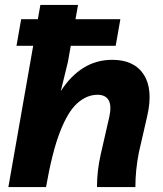

<svg xmlns="http://www.w3.org/2000/svg" viewBox="-20 -760 663 780"><path d="M14 0 144 -740H297L256 -509L227 -390Q266 -451 318.5 -484Q371 -517 436 -517Q525 -517 564 -457Q603 -397 578 -288L544 -140Q537 -104 533.5 -69.5Q530 -35 530 0H374Q374 -66 389 -132L424 -285Q434 -330 421.5 -352.5Q409 -375 376 -375Q333 -375 294.5 -341Q256 -307 224 -225Q192 -143 167 0ZM47 -574 66 -682H469L450 -574Z"/></svg>

Font: Livvic
Style: Bold Italic
Weight: 700
Italic angle: -10°
Designer: Jacques Le Bailly, Baron von Fonthausen
Version: Version 1.001; ttfautohint (v1.8.2)